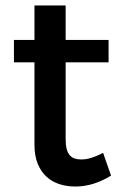

<svg xmlns="http://www.w3.org/2000/svg" viewBox="-20 -677 447 702"><path d="M220 -531H377V-449H220V-168Q220 -146.5 223.8 -132.2Q227.5 -118 235 -109.5Q242.5 -101 253 -97.5Q263.5 -94 277 -94Q295 -94 314.2 -100Q333.5 -106 357 -118L386 -35Q354.5 -15.5 321.8 -5.2Q289 5 255 5Q225 5 198 -3.5Q171 -12 150.5 -30.5Q130 -49 118 -78Q106 -107 106 -148V-449H31V-531H106V-657H220Z"/></svg>

Font: Argentum Sans
Style: Regular
Weight: 400
Designer: Julieta Ulanovsky, Owen Earl, Chris M. Simpson, Rasmus Andersson, Cristiano Sobral
Foundry: The Argentum Sans Project Authors
Version: Version 3.135; ttfautohint (v1.8.4.7-5d5b-dirty)